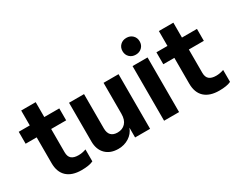

<svg xmlns="http://www.w3.org/2000/svg" viewBox="-105 -1234 2070 1686"><g transform="rotate(-30 930.0 -391.0)"><path d="M131 -172V-433H19V-554H131V-705H278V-554H430V-433H278V-197Q278 -153 301.5 -133Q325 -113 372 -113Q410 -113 449 -127V-6Q408 14 330 14Q234 14 182.5 -33.5Q131 -81 131 -172Z M1031 0H879V-99Q859 -46 811 -16Q763 14 704 14Q623 14 576 -33Q529 -80 529 -162V-554H681V-207Q681 -160 703.5 -137Q726 -114 769 -114Q819 -114 849 -146.5Q879 -179 879 -240V-554H1031Z M1173 -554H1325V0H1173ZM1162 -711Q1162 -748 1186.5 -772Q1211 -796 1249 -796Q1287 -796 1311.5 -772Q1336 -748 1336 -711Q1336 -674 1311.5 -650Q1287 -626 1249 -626Q1211 -626 1186.5 -650Q1162 -674 1162 -711Z M1527 -172V-433H1415V-554H1527V-705H1674V-554H1826V-433H1674V-197Q1674 -153 1697.5 -133Q1721 -113 1768 -113Q1806 -113 1845 -127V-6Q1804 14 1726 14Q1630 14 1578.5 -33.5Q1527 -81 1527 -172Z"/></g></svg>

Font: Application
Style: Bold
Weight: 700
Designer: Wei Huang
Foundry: Wei Huang
Version: Version 0.012